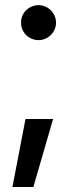

<svg xmlns="http://www.w3.org/2000/svg" viewBox="-20 -539 303 761"><path d="M112.3 202.1H29.3L81.1 -67.4H190.4ZM63.5 -449.2Q63 -467.8 72.3 -483.9Q81.5 -500 97.9 -509.3Q114.3 -518.6 132.8 -518.6Q150.9 -518.6 167 -509.3Q183.1 -500 192.6 -483.9Q202.1 -467.8 202.1 -449.2Q202.1 -430.7 192.6 -414.6Q183.1 -398.4 167 -389.2Q150.9 -379.9 132.8 -379.9Q114.3 -379.9 97.9 -389.2Q81.5 -398.4 72.3 -414.6Q63 -430.7 63.5 -449.2Z"/></svg>

Font: Pretendard Std Medium
Style: Regular
Weight: 500
Designer: Base glyphs from Inter by Rasmus Andersson; Hangeul glyphs from Noto Sans CJK(Source Han Sans) by Jang Soo-young and Kan
Foundry: Kil Hyung-jin
Version: Version 1.309